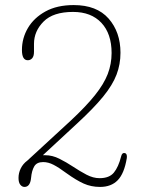

<svg xmlns="http://www.w3.org/2000/svg" viewBox="-20 -729 555 757"><path d="M53 -27.5Q53 -47 61.8 -65Q70.5 -83 88 -96L259 -253.5Q319 -309.5 354.2 -353.5Q389.5 -397.5 404.8 -437.2Q420 -477 420 -520Q420 -596 379.8 -639Q339.5 -682 268 -682Q189.5 -682 151.8 -644Q114 -606 114 -556V-525Q114 -507.5 107 -499.5Q100 -491.5 89.5 -491.5Q66.5 -491.5 66.5 -532Q66.5 -578.5 90.2 -618.8Q114 -659 159.5 -684Q205 -709 270.5 -709Q361.5 -709 408.2 -655.8Q455 -602.5 455 -521Q455 -475.5 439.5 -434.8Q424 -394 387 -348.5Q350 -303 285 -243L149 -117Q153.5 -117 158.5 -117Q186.5 -117 214 -103.2Q241.5 -89.5 268.2 -71.8Q295 -54 321.2 -40.2Q347.5 -26.5 372.5 -26.5Q411 -26.5 429 -48.5Q447 -70.5 457.5 -112Q461 -128 472.5 -125.5Q482 -123 480 -106Q470 -45 444.2 -18.5Q418.5 8 374.5 8Q339.5 8 310 -5.2Q280.5 -18.5 243 -45.5Q212 -68.5 191.2 -79.2Q170.5 -90 150 -90Q125 -90 115 -73Q105 -56 102.5 -27.5Q99 8 76.5 8Q67 8 60 -0.8Q53 -9.5 53 -27.5Z"/></svg>

Font: Fraunces 72pt SuperSoft Thin
Style: Regular
Weight: 100
Version: Version 1.000;[b76b70a41]